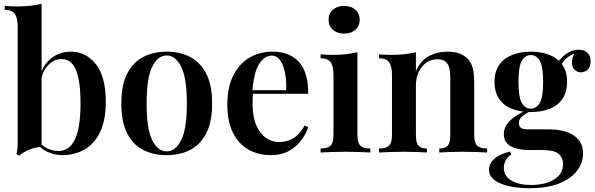

<svg xmlns="http://www.w3.org/2000/svg" viewBox="-20 -803 3135 1011"><path d="M354 -531Q432 -531 484.5 -465.5Q537 -400 537 -267Q537 -168 506 -105.5Q475 -43 423 -14.5Q371 14 310 14Q267 14 227.5 -4.5Q188 -23 164 -63H181Q201 -35 229.5 -21.5Q258 -8 287 -8Q346 -8 375 -69.5Q404 -131 404 -258Q404 -342 392.5 -393.5Q381 -445 359 -468.5Q337 -492 304 -492Q265 -492 232.5 -459Q200 -426 195 -365L188 -393Q204 -459 248.5 -495Q293 -531 354 -531ZM199 -783V-30Q178 -29 156 -22.5Q134 -16 115 -6.5Q96 3 82 16L66 8Q71 -6 72 -20Q73 -34 73 -49V-663Q73 -708 58.5 -729.5Q44 -751 5 -751V-772Q37 -769 67 -769Q105 -769 138 -772.5Q171 -776 199 -783Z M858 -531Q927 -531 980.5 -503.5Q1034 -476 1065.5 -416Q1097 -356 1097 -258Q1097 -160 1065.5 -100Q1034 -40 980.5 -13Q927 14 858 14Q789 14 735 -13Q681 -40 650 -100Q619 -160 619 -258Q619 -356 650 -416Q681 -476 735 -503.5Q789 -531 858 -531ZM858 -511Q811 -511 781.5 -451.5Q752 -392 752 -258Q752 -124 781.5 -65Q811 -6 858 -6Q904 -6 934 -65Q964 -124 964 -258Q964 -392 934 -451.5Q904 -511 858 -511Z M1415 -531Q1503 -531 1553 -478Q1603 -425 1603 -309H1266L1265 -328H1487Q1489 -377 1481 -418.5Q1473 -460 1455.5 -485Q1438 -510 1410 -510Q1372 -510 1344 -465.5Q1316 -421 1309 -320L1313 -314Q1311 -301 1310.5 -286Q1310 -271 1310 -256Q1310 -187 1330 -142Q1350 -97 1382 -76Q1414 -55 1448 -55Q1471 -55 1495 -62Q1519 -69 1542 -88Q1565 -107 1584 -142L1603 -134Q1592 -99 1566.5 -64.5Q1541 -30 1501 -8Q1461 14 1407 14Q1339 14 1287 -16Q1235 -46 1206 -105.5Q1177 -165 1177 -251Q1177 -342 1207.5 -404Q1238 -466 1292 -498.5Q1346 -531 1415 -531Z M1792 -772Q1828 -772 1851 -752Q1874 -732 1874 -699Q1874 -666 1851 -646Q1828 -626 1792 -626Q1756 -626 1733 -646Q1710 -666 1710 -699Q1710 -732 1733 -752Q1756 -772 1792 -772ZM1862 -528V-93Q1862 -51 1877.5 -36Q1893 -21 1930 -21V0Q1912 -1 1875 -2.5Q1838 -4 1800 -4Q1763 -4 1725 -2.5Q1687 -1 1668 0V-21Q1705 -21 1720.5 -36Q1736 -51 1736 -93V-407Q1736 -453 1721.5 -474.5Q1707 -496 1668 -496V-517Q1700 -514 1730 -514Q1767 -514 1800.5 -517.5Q1834 -521 1862 -528Z M2335 -531Q2377 -531 2402.5 -520Q2428 -509 2444 -492Q2462 -473 2469.5 -443Q2477 -413 2477 -362V-93Q2477 -51 2492.5 -36Q2508 -21 2545 -21V0Q2527 -1 2489.5 -2.5Q2452 -4 2417 -4Q2380 -4 2345 -2.5Q2310 -1 2293 0V-21Q2325 -21 2338 -36Q2351 -51 2351 -93V-396Q2351 -423 2346 -444.5Q2341 -466 2326 -478.5Q2311 -491 2283 -491Q2250 -491 2224.5 -473Q2199 -455 2184.5 -423.5Q2170 -392 2170 -353V-93Q2170 -51 2183 -36Q2196 -21 2228 -21V0Q2211 -1 2177 -2.5Q2143 -4 2108 -4Q2071 -4 2033 -2.5Q1995 -1 1976 0V-21Q2013 -21 2028.5 -36Q2044 -51 2044 -93V-408Q2044 -453 2029.5 -474.5Q2015 -496 1976 -496V-517Q2008 -514 2038 -514Q2075 -514 2108.5 -517.5Q2142 -521 2170 -528V-428Q2195 -485 2239 -508Q2283 -531 2335 -531Z M2766 188Q2707 188 2659 177Q2611 166 2583 144.5Q2555 123 2555 90Q2555 58 2583 33Q2611 8 2665 -5L2672 11Q2653 22 2643 41Q2633 60 2633 81Q2633 124 2672.5 147.5Q2712 171 2778 171Q2823 171 2861 159Q2899 147 2922 122Q2945 97 2945 60Q2945 29 2922.5 8Q2900 -13 2833 -13H2767Q2730 -13 2699.5 -21Q2669 -29 2651 -47Q2633 -65 2633 -97Q2633 -136 2665 -167.5Q2697 -199 2765 -229L2776 -220Q2751 -207 2731.5 -192Q2712 -177 2712 -154Q2712 -122 2756 -122H2869Q2921 -122 2961.5 -109Q3002 -96 3026 -68Q3050 -40 3050 6Q3050 54 3019 95.5Q2988 137 2925.5 162.5Q2863 188 2766 188ZM2775 -213Q2721 -213 2677.5 -229.5Q2634 -246 2609 -281.5Q2584 -317 2584 -372Q2584 -427 2609 -462Q2634 -497 2677.5 -514Q2721 -531 2775 -531Q2830 -531 2873 -514Q2916 -497 2941 -462Q2966 -427 2966 -372Q2966 -317 2941 -281.5Q2916 -246 2873 -229.5Q2830 -213 2775 -213ZM2775 -231Q2805 -231 2822.5 -261.5Q2840 -292 2840 -372Q2840 -452 2822.5 -482.5Q2805 -513 2775 -513Q2745 -513 2727.5 -482.5Q2710 -452 2710 -372Q2710 -292 2727.5 -261.5Q2745 -231 2775 -231ZM2926 -446 2907 -453Q2922 -490 2956 -515.5Q2990 -541 3028 -541Q3057 -541 3073.5 -525Q3090 -509 3090 -480Q3090 -450 3074 -436Q3058 -422 3039 -422Q3022 -422 3008 -433.5Q2994 -445 2992 -469.5Q2990 -494 3008 -531L3018 -527Q2979 -512 2960 -494Q2941 -476 2926 -446Z"/></svg>

Font: Playfair Display SemiBold
Style: Regular
Weight: 600
Designer: Claus Eggers Sørensen
Foundry: Claus Eggers Sørensen
Version: Version 1.203